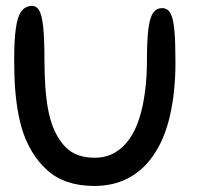

<svg xmlns="http://www.w3.org/2000/svg" viewBox="-20 -612 666 650"><path d="M299 17.5Q198 17.5 138.8 -36.8Q79.5 -91 53 -180Q47.5 -200 43.2 -221.2Q39 -242.5 36 -265Q33 -287.5 31.2 -311Q29.5 -334.5 28.8 -359Q28 -383.5 28 -409Q28 -478.5 34 -518.5Q40 -558.5 53.5 -575.2Q67 -592 88.5 -592Q103.5 -592 112.8 -576.5Q122 -561 126.2 -521Q130.5 -481 130.5 -407.5Q130.5 -386 131.2 -364.2Q132 -342.5 133.2 -322.2Q134.5 -302 136.8 -282.5Q139 -263 142.2 -244.8Q145.5 -226.5 150 -210.5Q166.5 -150.5 201.8 -114.2Q237 -78 300 -78Q339 -78 368 -94.8Q397 -111.5 417.8 -141Q438.5 -170.5 451 -209.5Q458 -231 463 -254.8Q468 -278.5 471.2 -303.8Q474.5 -329 476 -355.5Q477.5 -382 477.5 -409Q477.5 -477 482.5 -515.2Q487.5 -553.5 498.8 -569Q510 -584.5 528.5 -584.5Q547.5 -584.5 557.2 -566.8Q567 -549 570.5 -508.2Q574 -467.5 574 -400Q574 -375.5 572.8 -351.8Q571.5 -328 569.2 -305Q567 -282 563.2 -260.2Q559.5 -238.5 554.8 -217.8Q550 -197 543.5 -177.5Q524.5 -119 491.2 -75Q458 -31 410 -6.8Q362 17.5 299 17.5Z"/></svg>

Font: Gluten Thin Light
Style: Regular
Weight: 300
Version: Version 1.300